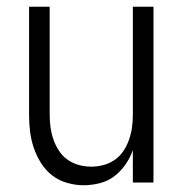

<svg xmlns="http://www.w3.org/2000/svg" viewBox="-20 -540 540 568"><path d="M227 8Q203 8 178.5 1Q154 -6 134.5 -21Q115 -36 101.5 -57.5Q88 -79 80 -102.5Q72 -126 69 -150.5Q66 -175 66 -200V-520H127V-200Q127 -181 129.5 -163Q132 -145 138 -127.5Q144 -110 154.5 -94Q165 -78 180 -67.5Q195 -57 213 -52Q231 -47 250 -47Q269 -47 287 -52Q305 -57 320 -67.5Q335 -78 345.5 -94Q356 -110 362 -127.5Q368 -145 370.5 -163Q373 -181 373 -200V-520H434V0H373V-96Q365 -73 351 -53Q337 -33 318 -18.5Q299 -4 275 2Q251 8 227 8Z"/></svg>

Font: Iosevka SS18 Light
Style: Regular
Weight: 300
Monospace: yes
Designer: Belleve Invis
Foundry: Belleve Invis
Version: Version 25.1.1; ttfautohint (v1.8.4)